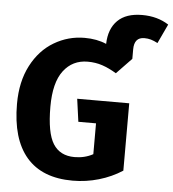

<svg xmlns="http://www.w3.org/2000/svg" viewBox="-58 -904 878 974"><g transform="rotate(5 381.0 -417.0)"><path d="M762 -814 716 -716Q697 -726 681.5 -730.5Q666 -735 648 -735Q596 -735 596 -673V-625L519 -545Q481 -568 446.5 -579.5Q412 -591 372 -591Q295 -591 249 -530.5Q203 -470 203 -347Q203 -214 238 -158.5Q273 -103 347 -103Q399 -103 441 -126V-283H351L335 -399H600V-56Q546 -21 481 -2Q416 17 348 17Q192 17 112.5 -75.5Q33 -168 33 -347Q33 -460 76 -542.5Q119 -625 191 -667.5Q263 -710 346 -710Q409 -710 457 -689Q459 -766 502 -808.5Q545 -851 627 -851Q705 -851 762 -814Z"/></g></svg>

Font: FiraGOUPP
Style: Bold
Weight: 700
Designer: bBox Type
Foundry: bBox Type GmbH
Version: Version 1.001